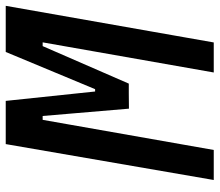

<svg xmlns="http://www.w3.org/2000/svg" viewBox="-66 -666 733 640"><g transform="rotate(-90 300.0 -346.5)"><path d="M281.7 -283.2 316.4 -395.5H322.3L446.3 -693.4H515.6L494.1 -570.3H465.8L340.8 -283.2ZM19.5 0 139.2 -693.4H241.7L119.6 0ZM257.3 -282.7 232.9 -570.3H204.6L226.1 -693.4H283.2L314.5 -395.5H318.4L308.1 -283.2ZM377.9 0 500 -693.4H600.1L478 0Z"/></g></svg>

Font: Cascadia Code PL
Style: Italic
Weight: 400
Italic angle: -10°
Monospace: yes
Designer: Aaron Bell
Foundry: Saja Typeworks
Version: Version 2404.023